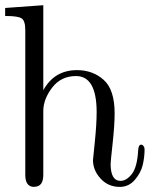

<svg xmlns="http://www.w3.org/2000/svg" viewBox="-21 -714 596 745"><path d="M-1 -651.9V-683.1L147 -693.8V-363.8Q189.9 -441.9 277.8 -441.9Q338.9 -441.9 381.3 -404.1Q423.8 -366.2 423.8 -273.9Q423.8 -229 416 -157.5Q408.2 -85.9 408.2 -78.1Q408.2 -12.2 446.8 -12.2Q469.7 -12.2 490.5 -38.6Q511.2 -64.9 515.1 -129.9Q516.1 -152.8 526.9 -152.8Q531.7 -152.8 535.9 -147.5Q540 -142.1 540 -134.8Q540 -105 533 -74.5Q525.9 -43.9 502.4 -16.4Q479 11.2 443.8 11.2Q398.9 11.2 369.4 -21Q339.8 -53.2 339.8 -92.8Q339.8 -93.8 346.9 -163.3Q354 -232.9 354 -278.8Q354 -418.9 273.9 -418.9Q215.8 -418.9 181.4 -374Q147 -329.1 147 -283.2V-37.1Q147.5 10.7 112.3 10.7Q112.3 10.7 111.8 11.2Q77.1 11.2 77.1 -35.2V-597.2Q77.1 -633.3 63 -642.6Q48.8 -651.9 2.9 -651.9Z"/></svg>

Font: CMU Serif Upright Italic
Style: UprightItalic
Weight: 500
Version: Version 0.7.0